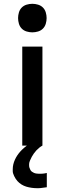

<svg xmlns="http://www.w3.org/2000/svg" viewBox="-20 -765 340 1009"><path d="M97 0V-520H203V0ZM175 224Q161 224 146.5 222Q132 220 118.5 216Q105 212 93 204.5Q81 197 71.5 186.5Q62 176 54.5 160.5Q47 145 47 135V124Q47 111 50 98.5Q53 86 58.5 74Q64 62 71 51.5Q78 41 86.5 31.5Q95 22 106.5 12Q118 2 125 -3L134 -8H203V0Q194 5 186 11.5Q178 18 171 25.5Q164 33 158 41.5Q152 50 147 59Q142 68 137.5 79Q133 90 133 97V105Q133 111 135 117Q137 123 140 128.5Q143 134 148 137.5Q153 141 158.5 143.5Q164 146 171.5 147Q179 148 183 148H188Q192 148 196 148Q200 148 204.5 147.5Q209 147 213.5 146.5Q218 146 221 145L226 144V219Q220 220 214.5 220.5Q209 221 203.5 222Q198 223 191.5 223.5Q185 224 181 224ZM150 -595Q135 -595 120 -599.5Q105 -604 94.5 -614.5Q84 -625 79.5 -640Q75 -655 75 -670Q75 -685 79.5 -700Q84 -715 94.5 -725.5Q105 -736 120 -740.5Q135 -745 150 -745Q165 -745 180 -740.5Q195 -736 205.5 -725.5Q216 -715 220.5 -700Q225 -685 225 -670Q225 -655 220.5 -640Q216 -625 205.5 -614.5Q195 -604 180 -599.5Q165 -595 150 -595Z"/></svg>

Font: Iosevka Aile Semibold
Style: Regular
Weight: 600
Designer: Belleve Invis
Foundry: Belleve Invis
Version: Version 31.1.0; ttfautohint (v1.8.4)